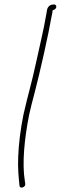

<svg xmlns="http://www.w3.org/2000/svg" viewBox="-20 -666 274 866"><path d="M193 -625C192 -620 190 -609 187 -592C175 -523 166 -492 145 -394C121 -283 107 -243 86 -150C72 -81 64 -15 62 44C60 96 64 133 68 172C70 188 97 178 94 163L92 150C79 70 90 -41 112 -151C119 -182 127 -214 136 -247C159 -334 200 -517 213 -594C216 -606 217 -612 217 -619L221 -621C238 -626 238 -646 223 -646L216 -645C206 -645 196 -636 193 -625Z"/></svg>

Font: Stray Cat
Style: LtExtObl
Weight: 300
Version: Version 1.0